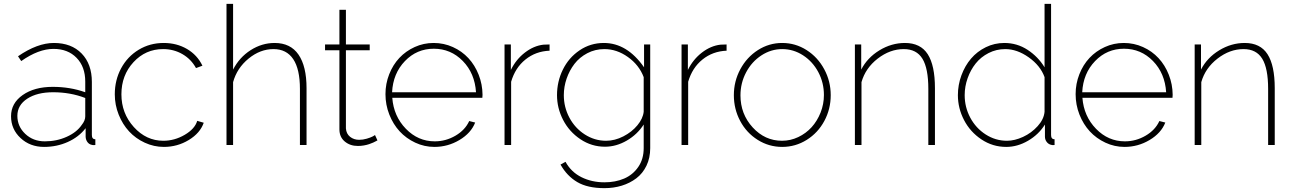

<svg xmlns="http://www.w3.org/2000/svg" viewBox="-20 -750 6687 993"><path d="M37.1 -148.9Q37.1 -216.3 97.4 -258.5Q157.7 -300.8 252.9 -300.8Q342.8 -300.8 420.9 -272.9V-328.1Q420.9 -404.8 376 -450.9Q331.1 -497.1 256.8 -497.1Q179.2 -497.1 89.8 -434.1L73.2 -459Q173.3 -527.8 258.8 -527.8Q349.1 -527.8 402.1 -473.4Q455.1 -418.9 455.1 -326.2V-51.8Q455.1 -29.8 473.1 -29.8V0Q459 1.5 454.1 -1Q440.4 -3.9 432.1 -15.4Q423.8 -26.9 422.9 -42V-86.9Q387.2 -41 330.3 -15.6Q273.4 9.8 208 9.8Q135.3 9.8 86.2 -36.1Q37.1 -82 37.1 -148.9ZM402.8 -104Q420.9 -126.5 420.9 -147.9V-243.2Q343.8 -272.9 254.9 -272.9Q171.9 -272.9 120.8 -239.5Q69.8 -206.1 69.8 -150.9Q69.8 -96.2 110.6 -57.6Q151.4 -19 211.9 -19Q272.9 -19 325 -42.5Q377 -65.9 402.8 -104Z M827.6 9.8Q775.9 9.8 728.8 -12Q681.6 -33.7 647.7 -70.3Q613.8 -106.9 593.8 -157.2Q573.7 -207.5 573.7 -262.2Q573.7 -335.9 606.4 -396.7Q639.2 -457.5 697.3 -492.7Q755.4 -527.8 826.7 -527.8Q894 -527.8 947.3 -496.6Q1000.5 -465.3 1026.9 -410.2L993.7 -397.9Q968.8 -443.8 923.6 -470Q878.4 -496.1 823.7 -496.1Q732.9 -496.1 670.4 -428.5Q607.9 -360.8 607.9 -262.2Q607.9 -164.1 672.1 -93Q736.3 -22 824.7 -22Q882.8 -22 935.3 -52.7Q987.8 -83.5 1000 -125L1033.7 -115.2Q1015.1 -61.5 956.3 -25.9Q897.5 9.8 827.6 9.8Z M1565.4 0H1531.2V-290Q1531.2 -392.1 1496.6 -444.1Q1461.9 -496.1 1394.5 -496.1Q1325.7 -496.1 1265.6 -447Q1205.6 -397.9 1185.5 -325.2V0H1151.4V-730H1185.5V-390.1Q1217.8 -453.1 1276.1 -490.5Q1334.5 -527.8 1400.4 -527.8Q1482.4 -527.8 1523.9 -467.5Q1565.4 -407.2 1565.4 -293.9Z M1932.1 -23.9Q1931.6 -23.9 1925.3 -20.3Q1918.9 -16.6 1910.2 -12.7Q1901.4 -8.8 1889.4 -4.6Q1877.4 -0.5 1862.1 2.2Q1846.7 4.9 1831.1 4.9Q1790.5 4.9 1762.9 -18.3Q1735.4 -41.5 1735.4 -81.1V-490.2H1661.1V-520H1735.4V-699.2H1769V-520H1892.1V-490.2H1769V-85.9Q1771 -58.1 1790.5 -42.5Q1810.1 -26.9 1837.4 -26.9Q1856.9 -26.9 1876.7 -32.7Q1896.5 -38.6 1906.7 -43.9Q1917 -49.3 1919.4 -51.8Z M2226.6 9.8Q2174.8 9.8 2127.7 -12.2Q2080.6 -34.2 2046.9 -70.8Q2013.2 -107.4 1993.4 -157.7Q1973.6 -208 1973.6 -263.2Q1973.6 -316.9 1992.9 -366Q2012.2 -415 2045.4 -450.4Q2078.6 -485.8 2124.8 -506.8Q2170.9 -527.8 2222.7 -527.8Q2275.4 -527.8 2322.3 -506.6Q2369.1 -485.4 2402.6 -449.2Q2436 -413.1 2455.6 -363.5Q2475.1 -314 2475.6 -259.8Q2475.6 -249 2474.6 -244.1H2008.8Q2016.1 -148.9 2079.1 -84Q2142.1 -19 2228.5 -19Q2285.6 -19 2335.7 -48.3Q2385.7 -77.6 2406.7 -124L2437.5 -116.2Q2416 -61.5 2356.2 -25.9Q2296.4 9.8 2226.6 9.8ZM2007.8 -272.9H2441.9Q2435.5 -371.1 2373.5 -434.6Q2311.5 -498 2223.6 -498Q2135.7 -498 2074.2 -434.1Q2012.7 -370.1 2007.8 -272.9Z M2822.3 -487.8Q2750.5 -484.9 2697.5 -442.1Q2644.5 -399.4 2623.5 -327.1V0H2589.4V-520H2622.1V-388.2Q2648.9 -442.9 2694.6 -478Q2740.2 -513.2 2790.5 -519Q2803.7 -520 2822.3 -520Z M2860.8 -257.8Q2860.8 -328.6 2891.1 -390.1Q2921.4 -451.7 2977.5 -489.7Q3033.7 -527.8 3103 -527.8Q3223.1 -527.8 3311 -401.9V-520H3342.8V16.1Q3342.8 66.9 3323.5 106.9Q3304.2 147 3271 172.1Q3237.8 197.3 3195.8 210.2Q3153.8 223.1 3106 223.1Q3019 223.1 2965.6 191.7Q2912.1 160.2 2878.9 101.1L2904.8 86.9Q2934.1 140.1 2987.5 166.5Q3041 192.9 3106 192.9Q3162.6 192.9 3207.8 173.6Q3252.9 154.3 3281 113.5Q3309.1 72.8 3309.1 16.1V-106Q3276.4 -54.7 3221.7 -22.9Q3167 8.8 3108.9 8.8Q3039.6 8.8 2981.7 -30Q2923.8 -68.8 2892.3 -129.9Q2860.8 -190.9 2860.8 -257.8ZM3309.1 -171.9V-351.1Q3285.2 -414.1 3227.5 -455.1Q3169.9 -496.1 3106 -496.1Q3058.1 -496.1 3017.6 -474.9Q2977.1 -453.6 2950.9 -419.4Q2924.8 -385.3 2910.4 -343.3Q2896 -301.3 2896 -257.8Q2896 -195.8 2924.8 -141.6Q2953.6 -87.4 3004.4 -54.7Q3055.2 -22 3114.7 -22Q3159.7 -22 3203.9 -44.7Q3248 -67.4 3276.6 -102.1Q3305.2 -136.7 3309.1 -171.9Z M3737.8 -487.8Q3666 -484.9 3613 -442.1Q3560.1 -399.4 3539.1 -327.1V0H3504.9V-520H3537.6V-388.2Q3564.5 -442.9 3610.1 -478Q3655.8 -513.2 3706.1 -519Q3719.2 -520 3737.8 -520Z M4025.4 -527.8Q4093.8 -527.8 4151.6 -491Q4209.5 -454.1 4242.9 -391.8Q4276.4 -329.6 4276.4 -257.8Q4276.4 -186 4243.4 -124.5Q4210.4 -63 4152.3 -26.6Q4094.2 9.8 4025.4 9.8Q3956.5 9.8 3898.7 -26.6Q3840.8 -63 3808.1 -124.5Q3775.4 -186 3775.4 -257.8Q3775.4 -329.6 3808.8 -391.8Q3842.3 -454.1 3899.9 -491Q3957.5 -527.8 4025.4 -527.8ZM4024.4 -22Q4068.4 -22 4108.4 -41Q4148.4 -60.1 4177.5 -92Q4206.5 -124 4223.9 -167.7Q4241.2 -211.4 4241.2 -258.8Q4241.2 -322.3 4212.2 -377Q4183.1 -431.6 4133.3 -463.9Q4083.5 -496.1 4025.4 -496.1Q3967.8 -496.1 3918 -463.6Q3868.2 -431.2 3838.9 -376Q3809.6 -320.8 3809.6 -256.8Q3809.6 -160.2 3872.8 -91.1Q3936 -22 4024.4 -22Z M4815.4 0H4781.2V-290Q4781.2 -396.5 4750.7 -446.3Q4720.2 -496.1 4654.3 -496.1Q4583 -496.1 4519.5 -447Q4456.1 -397.9 4435.5 -325.2V0H4401.4V-520H4434.1V-390.1Q4465.8 -451.7 4528.3 -489.7Q4590.8 -527.8 4660.2 -527.8Q4740.7 -527.8 4778.1 -469.7Q4815.4 -411.6 4815.4 -293.9Z M4934.1 -257.8Q4934.1 -311 4952.4 -360.6Q4970.7 -410.2 5002.2 -447Q5033.7 -483.9 5078.6 -505.9Q5123.5 -527.8 5174.3 -527.8Q5240.2 -527.8 5294.7 -492.2Q5349.1 -456.5 5382.3 -401.9V-730H5416V-51.8Q5416 -29.8 5434.1 -29.8V0Q5423.3 1.5 5416 -1Q5401.9 -4.4 5393.1 -16.4Q5384.3 -28.3 5384.3 -43V-106Q5352.1 -54.2 5297.1 -22.2Q5242.2 9.8 5184.1 9.8Q5113.8 9.8 5055.7 -29.1Q4997.6 -67.9 4965.8 -129.2Q4934.1 -190.4 4934.1 -257.8ZM5382.3 -171.9V-351.1Q5360.8 -410.6 5300.5 -453.4Q5240.2 -496.1 5179.2 -496.1Q5132.8 -496.1 5092.8 -475.6Q5052.7 -455.1 5026.1 -421.6Q4999.5 -388.2 4984.4 -345.5Q4969.2 -302.7 4969.2 -257.8Q4969.2 -195.8 4998 -141.6Q5026.9 -87.4 5077.6 -54.7Q5128.4 -22 5188 -22Q5227.5 -22 5271 -42Q5314.5 -62 5346.7 -97.7Q5378.9 -133.3 5382.3 -171.9Z M5795.9 9.8Q5744.1 9.8 5697 -12.2Q5649.9 -34.2 5616.2 -70.8Q5582.5 -107.4 5562.7 -157.7Q5543 -208 5543 -263.2Q5543 -316.9 5562.3 -366Q5581.5 -415 5614.7 -450.4Q5647.9 -485.8 5694.1 -506.8Q5740.2 -527.8 5792 -527.8Q5844.7 -527.8 5891.6 -506.6Q5938.5 -485.4 5971.9 -449.2Q6005.4 -413.1 6024.9 -363.5Q6044.4 -314 6044.9 -259.8Q6044.9 -249 6043.9 -244.1H5578.1Q5585.4 -148.9 5648.4 -84Q5711.4 -19 5797.9 -19Q5855 -19 5905 -48.3Q5955.1 -77.6 5976.1 -124L6006.8 -116.2Q5985.4 -61.5 5925.5 -25.9Q5865.7 9.8 5795.9 9.8ZM5577.1 -272.9H6011.2Q6004.9 -371.1 5942.9 -434.6Q5880.9 -498 5793 -498Q5705.1 -498 5643.6 -434.1Q5582 -370.1 5577.1 -272.9Z M6572.8 0H6538.6V-290Q6538.6 -396.5 6508.1 -446.3Q6477.5 -496.1 6411.6 -496.1Q6340.3 -496.1 6276.9 -447Q6213.4 -397.9 6192.9 -325.2V0H6158.7V-520H6191.4V-390.1Q6223.1 -451.7 6285.6 -489.7Q6348.1 -527.8 6417.5 -527.8Q6498 -527.8 6535.4 -469.7Q6572.8 -411.6 6572.8 -293.9Z"/></svg>

Font: Rawline ExtraLight
Style: Regular
Weight: 275
Designer: Matt McInerney, Pablo Impallari, Rodrigo Fuenzalida
Foundry: Matt McInerney, Pablo Impallari, Rodrigo Fuenzalida
Version: Version 4.020;PS 004.020;hotconv 1.0.88;makeotf.lib2.5.64775